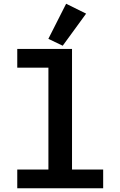

<svg xmlns="http://www.w3.org/2000/svg" viewBox="-20 -1000 640 1020"><path d="M71.7 0H528.1V-99.4H362.6V-740.1H71.7V-640.6H237.2V-99.4H71.7ZM236.9 -793.7 313.2 -757.1 437.5 -927.6 331.3 -980.1Z"/></svg>

Font: Margiela Mono SemiBold
Style: Regular
Weight: 600
Designer: Mike Abbink, Paul van der Laan, Pieter van Rosmalen
Foundry: Bold Monday
Version: Version 2.003 2021